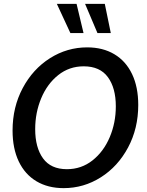

<svg xmlns="http://www.w3.org/2000/svg" viewBox="-20 -959 761 993"><path d="M45 -284Q45 -405 97.5 -503.5Q150 -602 238.5 -658Q327 -714 431 -714Q512 -714 571.5 -678.5Q631 -643 663 -576Q695 -509 695 -416Q695 -295 642.5 -196.5Q590 -98 501.5 -42Q413 14 309 14Q228 14 168.5 -21.5Q109 -57 77 -124Q45 -191 45 -284ZM579 -409Q579 -504 538 -560Q497 -616 413 -616Q338 -616 281 -570.5Q224 -525 193 -450.5Q162 -376 162 -291Q162 -196 202.5 -140Q243 -84 326 -84Q401 -84 458.5 -129.5Q516 -175 547.5 -249.5Q579 -324 579 -409ZM274 -939H376L412 -788H344ZM420 -939H522L553 -788H484Z"/></svg>

Font: Cabin Medium
Style: Italic
Weight: 500
Italic angle: -7°
Designer: Pablo Impallari
Foundry: Pablo Impallari. http://www.impallari.com Igino Marini. http://www.ikern.com
Version: Version 2.200